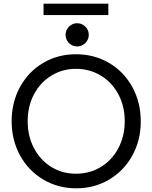

<svg xmlns="http://www.w3.org/2000/svg" viewBox="-20 -1025 836 1053"><path d="M43.9 -360.4Q43.9 -463.9 89.8 -547.9Q135.7 -631.8 216.3 -679.7Q296.9 -727.5 396.5 -727.5Q497.1 -727.5 578.4 -679.7Q659.7 -631.8 705.8 -547.6Q752 -463.4 752 -359.4Q752 -255.4 705.6 -171.6Q659.2 -87.9 578.4 -40Q497.6 7.8 398.4 7.8Q298.8 7.8 217.8 -40Q136.7 -87.9 90.3 -171.9Q43.9 -255.9 43.9 -360.4ZM664.1 -360.4Q664.1 -442.9 628.9 -508.3Q593.8 -573.7 532.7 -610.6Q471.7 -647.5 396.5 -647.5Q322.8 -647.5 262.2 -610.6Q201.7 -573.7 166.7 -508.3Q131.8 -442.9 131.8 -360.4Q131.8 -278.3 166.3 -212.6Q200.7 -147 261 -109.6Q321.3 -72.3 396.5 -72.3Q472.7 -72.3 533.9 -109.9Q595.2 -147.5 629.6 -213.4Q664.1 -279.3 664.1 -360.4ZM339.8 -834Q339.8 -851.6 348.4 -866Q356.9 -880.4 371.3 -888.9Q385.7 -897.5 403.3 -897.5Q420.4 -897.5 435.1 -888.9Q449.7 -880.4 458.3 -865.7Q466.8 -851.1 466.8 -834Q466.8 -816.9 458.3 -802.2Q449.7 -787.6 435.1 -779.1Q420.4 -770.5 403.3 -770.5Q385.7 -770.5 371.3 -779.1Q356.9 -787.6 348.4 -802Q339.8 -816.4 339.8 -834ZM218.8 -1004.9H574.2V-942.4H218.8Z"/></svg>

Font: Reddit Sans Vanilla
Style: Regular
Weight: 400
Designer: Stephen Hutchings
Foundry: Reddit
Version: Version 1.013